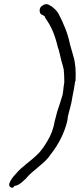

<svg xmlns="http://www.w3.org/2000/svg" viewBox="-20 -722 383 920"><path d="M26 154C18 169 33 182 44 176L49 169C74 166 91 145 107 131C107 130 108 129 109 128C139 94 180 70 210 35C217 26 223 17 231 7C260 -31 287 -82 301 -137C303 -146 305 -155 305 -163C312 -194 322 -221 327 -258C332 -282 336 -304 339 -325C340 -329 340 -333 342 -336C344 -378 342 -419 332 -451C326 -471 321 -491 315 -511C305 -562 283 -614 261 -655C253 -671 241 -680 228 -691L217 -697L213 -700H211C201 -705 190 -701 182 -694C165 -686 167 -654 182 -651L191 -646C192 -645 193 -644 194 -644C195 -643 195 -641 196 -638C210 -617 223 -597 234 -570C243 -548 251 -522 257 -496C264 -479 266 -461 271 -444C274 -428 281 -410 284 -394C284 -393 285 -392 285 -392C287 -373 288 -355 288 -337C287 -334 289 -331 288 -328L285 -307C284 -293 282 -282 280 -268C273 -243 261 -208 254 -187C250 -172 247 -158 243 -145C236 -105 225 -75 207 -46C191 -19 174 6 154 23C123 53 83 78 56 111C45 123 33 136 26 154Z"/></svg>

Font: Scribbler
Style: Ita
Weight: 400
Designer: Mew Too
Foundry: Cannot Into Space Fonts
Version: Version 1.001